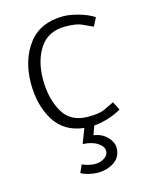

<svg xmlns="http://www.w3.org/2000/svg" viewBox="-110 -569 676 862"><g transform="rotate(-15 228.0 -138.5)"><path d="M404 -28Q377 -12 342 -1Q307 10 276 12L261 53Q300 59 323.5 83.5Q347 108 347 134Q347 176 314.5 198.5Q282 221 236 221Q218 221 195.5 215.5Q173 210 160 202L176 166Q184 170 201.5 175Q219 180 235 180Q260 180 279 167.5Q298 155 298 136Q298 115 272.5 98Q247 81 204 79L230 11Q139 1 94.5 -70Q50 -141 50 -245Q51 -354 106 -426Q161 -498 268 -498Q297 -498 338.5 -486.5Q380 -475 409 -456L389 -417Q364 -429 339 -440Q314 -451 265 -451Q185 -451 146 -392.5Q107 -334 107 -246Q107 -159 142.5 -96Q178 -33 260 -33Q311 -33 334.5 -43.5Q358 -54 384 -67Z"/></g></svg>

Font: Palanquin ExtraLight
Style: Regular
Weight: 275
Designer: Pria Ravichandran
Version: Version 1.001